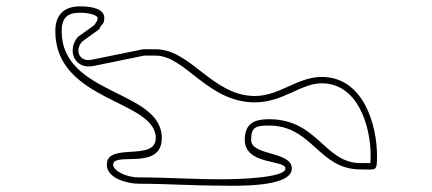

<svg xmlns="http://www.w3.org/2000/svg" viewBox="-20 -728 1360 604"><path d="M268 -540C228 -533 215 -570 238 -597L292 -636C301 -656 308 -650 308 -672C308 -705 256 -708 232 -708C182 -708 154 -682 154 -630C154 -408 470 -414 470 -294C470 -218 316 -282 316 -210C316 -166 383 -150 416 -150C505 -150 587 -144 676 -144C713 -144 898 -136 898 -198C898 -253 770 -237 770 -288C770 -328 784 -333 826 -333C963 -333 982 -195 1114 -195C1164 -195 1166 -187 1166 -237C1166 -338 1122 -486 992 -486C916 -486 859 -426 782 -426C648 -426 581 -573 470 -573H430ZM272 -520 433 -553H470C563 -553 633 -406 782 -406C870 -406 927 -466 992 -466C1103 -466 1146 -337 1146 -237C1146 -227 1145 -218 1145 -215H1114C1000 -215 980 -353 826 -353C782 -353 750 -341 750 -288C750 -208 878 -226 878 -198C878 -168 728 -164 676 -164C588 -164 504 -170 415 -170C381 -170 336 -189 336 -210C336 -252 489 -189 489 -294C489 -446 174 -427 174 -630C174 -672 192 -688 232 -688C263 -688 287 -679 287 -672C287 -660 285 -664 277 -649L225 -612C190 -571 213 -510 272 -520Z"/></svg>

Font: CISF Camouflage Kit
Style: OuLn
Weight: 400
Designer: Robert Jablonski, Jasper
Foundry: Cannot Into Space Fonts
Version: Version 1.27